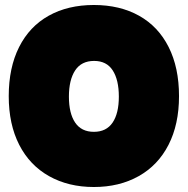

<svg xmlns="http://www.w3.org/2000/svg" viewBox="-20 -734 752 769"><path d="M15 -349Q15 -463 56.5 -545.5Q98 -628 175 -671Q252 -714 356 -714Q460 -714 537 -671Q614 -628 655.5 -545.5Q697 -463 697 -349Q697 -236 655 -154Q613 -72 535.5 -28.5Q458 15 356 15Q254 15 176.5 -28.5Q99 -72 57 -154Q15 -236 15 -349ZM456 -347Q456 -414 431.5 -452Q407 -490 357 -490Q306 -490 281 -452Q256 -414 256 -347Q256 -280 281 -243Q306 -206 356 -206Q406 -206 431 -243Q456 -280 456 -347Z"/></svg>

Font: Prompt Black
Style: Regular
Weight: 900
Designer: Katatrad Team
Foundry: CadsonDemak
Version: Version 1.000